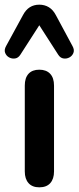

<svg xmlns="http://www.w3.org/2000/svg" viewBox="-41 -794 336 821"><path d="M127 7Q97 7 81 -11Q65 -29 65 -61V-428Q65 -461 81 -478.5Q97 -496 127 -496Q157 -496 173.5 -478.5Q190 -461 190 -428V-61Q190 -29 174 -11Q158 7 127 7ZM269 -597Q278 -581 273 -568Q268 -555 256 -548.5Q244 -542 230.5 -544Q217 -546 208 -560L127 -686L46 -560Q37 -546 23.5 -544Q10 -542 -2 -548.5Q-14 -555 -19 -568Q-24 -581 -15 -597L57 -729Q69 -752 86.5 -763Q104 -774 127 -774Q150 -774 168 -763Q186 -752 198 -729Z"/></svg>

Font: Nunito ExtraLight
Style: Bold
Weight: 700
Version: Version 3.602